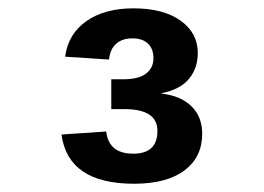

<svg xmlns="http://www.w3.org/2000/svg" viewBox="-20 -714 640 465"><path d="M469.7 -390.1Q469.7 -333.5 426.8 -301.3Q383.8 -269 304.7 -269Q145 -269 128.9 -388.2L237.3 -395.5Q243.2 -341.8 302.7 -341.8Q361.3 -341.8 361.3 -397Q361.3 -449.7 281.7 -449.7H249.5V-522H278.8Q315.4 -522 333.5 -535.6Q351.6 -549.3 351.6 -573.2Q351.6 -595.7 338.4 -608.4Q325.2 -621.1 300.3 -621.1Q276.4 -621.1 261.5 -608.2Q246.6 -595.2 244.1 -569.8L137.7 -576.7Q145 -631.8 189.2 -662.8Q233.4 -693.8 303.2 -693.8Q375.5 -693.8 417.2 -664.1Q459 -634.3 459 -585.9Q459 -549.3 438 -523.4Q417 -497.6 371.6 -488.3V-487.3Q418 -481.9 443.8 -456.5Q469.7 -431.2 469.7 -390.1Z"/></svg>

Font: Liberation Mono
Style: Bold
Weight: 700
Monospace: yes
Designer: Steve Matteson
Foundry: Ascender Corporation
Version: Version 2.1.5